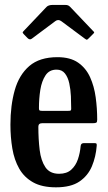

<svg xmlns="http://www.w3.org/2000/svg" viewBox="-20 -770 449 801"><path d="M23.5 -250Q23.5 -330 41.5 -393.8Q59.5 -457.5 102.2 -494.5Q145 -531.5 220 -531.5Q273 -531.5 305.8 -508.8Q338.5 -486 355.8 -448Q373 -410 379.2 -364Q385.5 -318 385.5 -271Q385.5 -261 382 -258.5Q378.5 -256 367.5 -256H156Q140 -256 140 -241.5Q140 -189 145.5 -144.2Q151 -99.5 169.5 -72.2Q188 -45 226.5 -45Q258.5 -45 277.2 -62Q296 -79 305 -105.5Q314 -132 316.5 -161Q317.5 -173 330.5 -173H373Q381 -173 382.5 -170.5Q384 -168 383.5 -162Q380 -116 363.5 -76.5Q347 -37 311.5 -12.8Q276 11.5 213.5 11.5Q155 11.5 117.8 -9.5Q80.5 -30.5 60 -66.8Q39.5 -103 31.5 -150.2Q23.5 -197.5 23.5 -250ZM156 -307.5H262.5Q272.5 -307.5 274.8 -309Q277 -310.5 277 -316.5Q277 -340.5 275.8 -368.8Q274.5 -397 269 -422.2Q263.5 -447.5 251 -463.5Q238.5 -479.5 216 -479.5Q185.5 -479.5 169.8 -455.5Q154 -431.5 148.2 -395Q142.5 -358.5 142.5 -321Q142 -313 144.2 -310.2Q146.5 -307.5 156 -307.5ZM94.5 -611.5 80 -626.5Q74.5 -632.5 74.5 -634.5Q74.5 -636.5 80 -642L174 -741Q182 -749.5 200.5 -749.5H250Q260 -749.5 264.2 -747.5Q268.5 -745.5 273 -741L369 -640Q373 -636.5 373 -634.8Q373 -633 369 -629L349.5 -609.5Q344 -604 342 -604.2Q340 -604.5 333.5 -609L236 -681.5Q223 -691 211 -682L112.5 -608.5Q104 -602 94.5 -611.5Z"/></svg>

Font: Besley* Condensed Medium
Style: Regular
Weight: 500
Width: 3
Designer: Owen Earl
Foundry: indestructible type*
Version: Version 3.000; ttfautohint (v1.8.3)